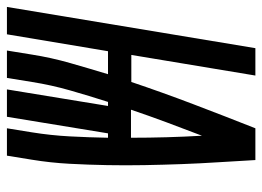

<svg xmlns="http://www.w3.org/2000/svg" viewBox="-152 -652 775 568"><g transform="rotate(90 236.0 -367.5)"><path d="M-28 0 94 -735H175L114 -368H194Q225 -460 260 -552Q295 -644 331 -735H425Q428 -680 431.5 -625.5Q435 -571 437 -516.5Q439 -462 440 -407Q441 -352 440 -296.5Q439 -241 436 -185Q433 -129 424 -74L412 0H331L343 -74Q352 -130 355 -186.5Q358 -243 359 -299H346L297 0H216L265 -299H253Q235 -243 219 -187Q203 -131 194 -74L182 0H101L113 -74Q122 -131 138 -187Q154 -243 171 -299H103L53 0ZM276 -367H359Q359 -420 357.5 -472.5Q356 -525 353 -577Q333 -525 313.5 -472.5Q294 -420 276 -367Z"/></g></svg>

Font: Iosevka Curly XBdObl
Style: Regular
Weight: 800
Italic angle: -9°
Monospace: yes
Designer: Belleve Invis
Foundry: Belleve Invis
Version: Version 11.1.0; ttfautohint (v1.8.3)